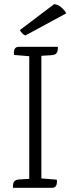

<svg xmlns="http://www.w3.org/2000/svg" viewBox="-20 -899 339 919"><path d="M70 -675H257Q257 -675 257 -668Q257 -646 244 -639Q238 -636 229 -635L179 -632H178V-45L252 -39Q256 0 229 0H42Q42 0 42 -8Q42 -30 55 -36Q61 -39 70 -40L120 -43V-630L47 -636Q43 -675 70 -675ZM297 -835 101 -729Q86 -736 75 -755L239 -879Q256 -878 272 -865Q288 -852 297 -835Z"/></svg>

Font: Karma Light
Style: Regular
Weight: 300
Designer: Joana Correia
Foundry: Indian Type Foundry
Version: Version 1.202;PS 1.0;hotconv 1.0.78;makeotf.lib2.5.61930; tt